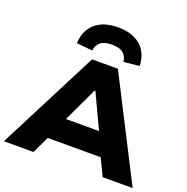

<svg xmlns="http://www.w3.org/2000/svg" viewBox="-164 -1113 1228 1264"><g transform="rotate(20 450.0 -481.0)"><path d="M-1 0 360 -705H541L901 0H691L599 -192L680 -119H216L298 -192L206 0ZM446 -517 313 -235 280 -277H617L584 -235L452 -517ZM341 -760 230 -771Q234 -863 292.5 -912.5Q351 -962 450 -962Q550 -962 608 -912.5Q666 -863 670 -771L560 -760Q555 -799 530.5 -820Q506 -841 451 -841Q398 -841 372 -820Q346 -799 341 -760Z"/></g></svg>

Font: Nunito Sans 7pt SemiExpanded Black
Style: Regular
Weight: 900
Width: 6
Designer: Vernon Adams
Foundry: Vernon Adams
Version: Version 3.101;gftools[0.9.27]